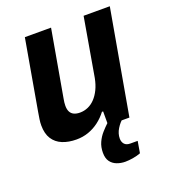

<svg xmlns="http://www.w3.org/2000/svg" viewBox="-132 -623 801 909"><g transform="rotate(-20 268.5 -168.5)"><path d="M344 190Q322 190 302 182.5Q282 175 270 158.5Q258 142 258 114Q258 85 268.5 62Q279 39 295 21Q311 3 327 -12H404L403 -8Q385 6 370.5 29.5Q356 53 356 78Q356 95 365.5 106Q375 117 395 117H432L422 176Q404 183 382.5 186.5Q361 190 344 190ZM163 12Q123 12 92.5 -0.5Q62 -13 45 -39.5Q28 -66 28 -108Q28 -123 30.5 -139Q33 -155 36 -173L98 -527H230L171 -192Q169 -182 168 -173Q167 -164 167 -156Q167 -137 173.5 -125Q180 -113 192.5 -107.5Q205 -102 222 -102Q243 -102 262.5 -110.5Q282 -119 298 -136Q314 -153 325.5 -177Q337 -201 343 -232L394 -527H526L433 0H326V-70H320Q301 -45 276.5 -26.5Q252 -8 223.5 2Q195 12 163 12Z"/></g></svg>

Font: Archivo SemiCondensed
Style: Bold Italic
Weight: 700
Width: 4
Italic angle: -10°
Designer: Hector Gatti
Foundry: Omnibus-Type
Version: Version 2.001